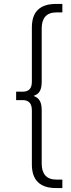

<svg xmlns="http://www.w3.org/2000/svg" viewBox="-20 -762 360 976"><path d="M265 194Q204 194 173 164Q142 134 142 74V-201Q142 -228 130 -240.5Q118 -253 97 -253H62V-296H97Q118 -296 130 -308Q142 -320 142 -347V-622Q142 -683 173 -712.5Q204 -742 265 -742H297V-699H268Q229 -699 210.5 -678Q192 -657 192 -618V-348Q192 -322 186 -306.5Q180 -291 168 -283Q156 -275 137 -270V-278Q156 -274 168 -265.5Q180 -257 186 -241.5Q192 -226 192 -200V70Q192 109 210.5 130Q229 151 268 151H297V194Z"/></svg>

Font: Modern
Style: Regular
Weight: 300
Designer: Julieta Ulanovsky
Foundry: Julieta Ulanovsky
Version: Version 8.000